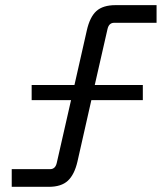

<svg xmlns="http://www.w3.org/2000/svg" viewBox="-20 -723 652 743"><path d="M25.4 0V-68.4H173.8Q194.3 -68.4 199.7 -92.8L254.9 -335.4H102.5V-394H268.1L315.9 -605Q327.6 -657.2 353 -680.2Q378.4 -703.1 427.2 -703.1H585.9V-634.8H421.9Q401.4 -634.8 396 -610.4L346.7 -394H532.7V-335.4H333.5L279.8 -98.1Q268.1 -47.4 242.7 -23.7Q217.3 0 168.5 0Z"/></svg>

Font: Schibsted Grotesk
Style: Regular
Weight: 400
Designer: Bakken & Baeck AS, Henrik Kongsvoll
Foundry: Schibsted ASA
Version: Version 1.100; ttfautohint (v1.8.4.7-5d5b);gftools[0.9.25]